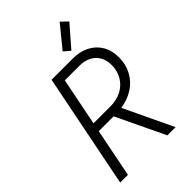

<svg xmlns="http://www.w3.org/2000/svg" viewBox="-269 -1035 1140 1140"><g transform="rotate(-45 301.0 -465.0)"><path d="M182.6 -719.7H363.3Q419.9 -719.7 464.6 -697Q509.3 -674.3 534.7 -631.6Q560.1 -588.9 560.1 -531.7Q560.1 -472.2 534.7 -424.8Q509.3 -377.4 463.4 -347.7Q417.5 -317.9 357.4 -309.1L504.4 0H435.5L289.6 -305.7H165L104 0H39.1ZM348.1 -792 460.4 -929.7 502 -890.1 387.7 -758.3ZM317.9 -360.8Q371.1 -360.8 411.6 -382.3Q452.1 -403.8 474.6 -442.4Q497.1 -481 497.1 -529.8Q497.1 -571.3 479.2 -601.1Q461.4 -630.9 430.2 -646.2Q398.9 -661.6 359.9 -661.6H235.8L175.8 -360.8Z"/></g></svg>

Font: Reddit Sans Vanilla Light
Style: Italic
Weight: 300
Italic angle: -11.25°
Designer: Stephen Hutchings
Version: Version 1.013